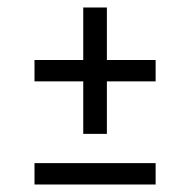

<svg xmlns="http://www.w3.org/2000/svg" viewBox="-20 -553 507 512"><path d="M72 -61V-118H395V-61ZM395 -393V-336H265V-196H202V-336H72V-393H202V-533H265V-393Z"/></svg>

Font: Raleway Thin
Style: Regular
Weight: 400
Version: Version 4.026